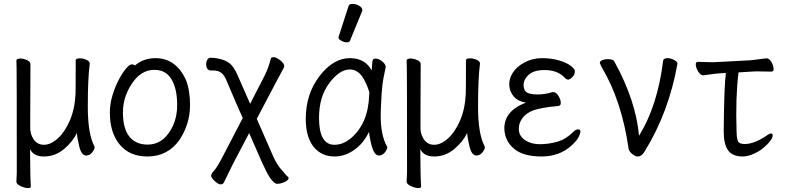

<svg xmlns="http://www.w3.org/2000/svg" viewBox="-20 -784 4040 984"><path d="M138 173Q138 180 123.5 180Q109 180 87.5 170.5Q66 161 64 149V147Q67 98 66 60Q66 -405 65 -440L64 -474Q65 -484 85 -484Q101 -484 118.5 -476Q136 -468 136 -456Q135 -388 135 -193V-123Q137 -92 153 -69Q172 -42 205 -42Q240 -42 276 -74.5Q312 -107 337.5 -165.5Q363 -224 367 -301Q368 -318 368 -475Q368 -485 390 -485Q406 -485 423 -477.5Q440 -470 440 -458Q430 -383 430 -237Q430 -97 464 -34L465 -29Q465 -19 452.5 -3Q440 13 422 13Q397 13 386 -34Q375 -81 374 -103Q354 -59 308.5 -20.5Q263 18 205 18Q153 18 134 -19L135 68Q135 119 138 173Z M736 18Q644 18 593.5 -43Q543 -104 543 -207Q543 -251 556 -294Q569 -337 587.5 -373Q606 -409 625 -431.5Q644 -454 655 -454Q668 -454 671 -448Q715 -486 777 -486Q882 -486 933 -374Q954 -321 954 -245Q954 -150 900 -67Q839 18 736 18ZM736 -43Q822 -43 867 -141Q888 -187 888 -245Q888 -329 859 -377.5Q830 -426 771 -426Q703 -426 656.5 -356.5Q610 -287 610 -208Q610 -125 643 -84Q676 -43 736 -43Z M1400 158Q1385 158 1363 126Q1345 98 1323 49L1257 -102L1173 58Q1164 76 1129 148Q1124 161 1111 161Q1098 161 1080.5 144Q1063 127 1062 117.5Q1061 108 1077 90.5Q1093 73 1119 23L1224 -179L1187 -263L1143 -366Q1132 -394 1120 -405.5Q1108 -417 1095 -420Q1082 -423 1071 -423H1060Q1041 -423 1037 -448Q1035 -462 1041 -475Q1047 -488 1059 -488Q1088 -488 1119.5 -478.5Q1151 -469 1168.5 -448Q1186 -427 1200 -393L1262 -252L1335 -394Q1356 -436 1368 -483Q1370 -491 1382.5 -491Q1395 -491 1415 -476Q1435 -461 1437 -446Q1438 -442 1424 -417Q1410 -392 1397 -367L1296 -175L1380 17Q1401 65 1431 95Q1446 114 1455 122Q1459 123 1459 130Q1458 140 1438 149Q1418 158 1400 158Z M1695 18Q1627 18 1587 -32Q1547 -82 1547 -175Q1547 -302 1617.5 -394Q1688 -486 1773 -486Q1851 -486 1885 -423Q1887 -445 1888 -466Q1889 -484 1904.5 -484Q1920 -484 1937.5 -470.5Q1955 -457 1957 -442Q1952 -420 1944 -377Q1939 -347 1936 -306Q1931 -225 1931 -193Q1931 -91 1963 -34L1965 -29Q1965 -19 1952.5 -3Q1940 13 1922 13Q1906 13 1895.5 -8.5Q1885 -30 1879 -60.5Q1873 -91 1871 -108Q1843 -49 1795 -15.5Q1747 18 1695 18ZM1694 -42Q1736 -42 1774 -72Q1867 -147 1872 -296Q1872 -304 1873 -311Q1862 -347 1846 -376Q1818 -428 1773 -428Q1720 -428 1667.5 -358Q1615 -288 1615 -180Q1615 -42 1694 -42ZM1774 -576Q1771 -567 1757.5 -567Q1744 -567 1729.5 -575Q1715 -583 1715 -589.5Q1715 -596 1716 -597L1766 -752Q1769 -764 1786.5 -764Q1804 -764 1820.5 -754.5Q1837 -745 1837 -732Q1837 -729 1836 -727Z M2138 173Q2138 180 2123.5 180Q2109 180 2087.5 170.5Q2066 161 2064 149V147Q2067 98 2066 60Q2066 -405 2065 -440L2064 -474Q2065 -484 2085 -484Q2101 -484 2118.5 -476Q2136 -468 2136 -456Q2135 -388 2135 -193V-123Q2137 -92 2153 -69Q2172 -42 2205 -42Q2240 -42 2276 -74.5Q2312 -107 2337.5 -165.5Q2363 -224 2367 -301Q2368 -318 2368 -475Q2368 -485 2390 -485Q2406 -485 2423 -477.5Q2440 -470 2440 -458Q2430 -383 2430 -237Q2430 -97 2464 -34L2465 -29Q2465 -19 2452.5 -3Q2440 13 2422 13Q2397 13 2386 -34Q2375 -81 2374 -103Q2354 -59 2308.5 -20.5Q2263 18 2205 18Q2153 18 2134 -19L2135 68Q2135 119 2138 173Z M2910 -39Q2848 18 2755.5 18Q2663 18 2616 -20.5Q2569 -59 2565 -119Q2560 -214 2675 -258Q2634 -265 2613 -289.5Q2592 -314 2590 -346.5Q2588 -379 2607.5 -410.5Q2627 -442 2668 -464Q2709 -486 2757 -486Q2805 -486 2844.5 -474.5Q2884 -463 2904.5 -447Q2925 -431 2926 -422Q2927 -402 2913.5 -389Q2900 -376 2892.5 -376Q2885 -376 2880 -380L2870 -390Q2834 -425 2771 -425Q2714 -425 2688 -399.5Q2662 -374 2663.5 -346Q2665 -318 2682 -309Q2699 -300 2736.5 -300Q2774 -300 2811 -312H2815Q2830 -312 2841.5 -293.5Q2853 -275 2854 -258.5Q2855 -242 2841 -241Q2750 -232 2713.5 -218.5Q2677 -205 2657 -178Q2637 -151 2639 -118.5Q2641 -86 2671.5 -65.5Q2702 -45 2746.5 -45Q2791 -45 2835.5 -57.5Q2880 -70 2916 -106Q2930 -121 2942 -121Q2954 -121 2954.5 -110.5Q2955 -100 2945 -81Q2935 -62 2910 -39Z M3249 18Q3238 18 3228 11Q3208 -2 3202 -19Q3167 -267 3063 -441L3054 -461Q3054 -471 3067 -476Q3080 -481 3095 -481Q3125 -481 3130 -466Q3239 -268 3255 -88Q3350 -241 3379 -475Q3383 -486 3401 -486Q3417 -486 3434.5 -477Q3452 -468 3452 -458Q3408 -208 3282 -5Q3268 18 3249 18Z M3787 18Q3734 18 3711.5 -13.5Q3689 -45 3689 -110Q3691 -343 3700 -410L3667 -408Q3649 -407 3622.5 -403Q3596 -399 3585 -398H3584Q3571 -398 3559.5 -415.5Q3548 -433 3546 -450Q3544 -467 3557 -467L3634 -465L3825 -475Q3846 -477 3870.5 -480.5Q3895 -484 3907 -485H3909Q3922 -485 3932.5 -467.5Q3943 -450 3944.5 -433.5Q3946 -417 3934 -417L3869 -418Q3859 -418 3849 -418Q3839 -418 3831 -417L3765 -413Q3749 -285 3755 -108Q3756 -69 3763.5 -57.5Q3771 -46 3797 -46Q3844 -46 3906 -87Q3923 -100 3932 -100Q3940 -100 3940 -89Q3940 -79 3927.5 -62Q3915 -45 3893 -26.5Q3871 -8 3841 5Q3811 18 3787 18Z"/></svg>

Font: LXGW WenKai Mono TC
Style: Regular
Weight: 400
Designer: LXGW / Fontworks Inc.
Foundry: LXGW / Fontworks Inc.
Version: Version 1.330